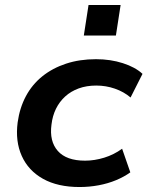

<svg xmlns="http://www.w3.org/2000/svg" viewBox="-20 -742 593 772"><path d="M300 10Q212 10 153 -23Q94 -56 67.5 -115Q41 -174 51 -250Q59 -308 84 -355Q109 -402 150 -435Q191 -468 245.5 -486Q300 -504 366 -504Q424 -504 474 -488Q524 -472 553 -445L505 -350Q478 -373 442 -385.5Q406 -398 367 -398Q328 -398 296.5 -386.5Q265 -375 242 -354Q219 -333 205 -304.5Q191 -276 187 -241Q178 -174 212.5 -135Q247 -96 322 -96Q360 -96 399 -108Q438 -120 471 -144L504 -49Q479 -31 446.5 -17.5Q414 -4 376.5 3Q339 10 300 10ZM317 -599 336 -722H465L446 -599Z"/></svg>

Font: Nunito Sans 10pt SemiExpanded
Style: Bold Italic
Weight: 700
Width: 6
Italic angle: -9°
Designer: Vernon Adams
Foundry: Vernon Adams
Version: Version 3.101;gftools[0.9.27]